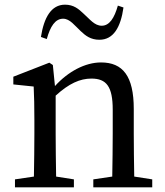

<svg xmlns="http://www.w3.org/2000/svg" viewBox="-20 -801 704 821"><path d="M484 -777C469 -724 448 -691 415 -691C384 -691 364 -719 338 -742C316 -763 295 -781 258 -781C199 -781 168 -726 155 -643L180 -634C195 -688 216 -721 250 -721C279 -721 300 -691 325 -668C346 -648 368 -631 405 -631C465 -631 496 -684 508 -769ZM554 -46C553 -101 552 -177 552 -230V-335C552 -476 505 -534 412 -534C344 -534 271 -495 215 -433L206 -523L191 -533L37 -473V-440L124 -431C126 -387 127 -349 127 -287V-230C127 -179 126 -102 125 -46L44 -34V0H296V-34L220 -46C219 -102 218 -179 218 -230V-392C275 -444 322 -465 371 -465C435 -465 462 -431 462 -332V-230C462 -177 461 -101 460 -46L379 -34V0H631V-34Z"/></svg>

Font: Noto Serif SC Medium
Style: Regular
Weight: 500
Designer: Ryoko NISHIZUKA 西塚涼子 (kana & ideographs); Frank Grießhammer (Latin, Greek & Cyrillic); Wenlong ZHANG 张文龙 (bopomofo); San
Foundry: Adobe Systems Incorporated
Version: Version 1.001;PS 1.001;hotconv 16.6.54;makeotf.lib2.5.65590